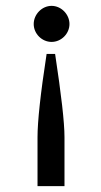

<svg xmlns="http://www.w3.org/2000/svg" viewBox="-20 -464 345 655"><path d="M217 -382C217 -415 189 -444 156 -444C123 -444 95 -415 95 -382C95 -349 123 -321 156 -321C189 -321 217 -349 217 -382ZM200 4C200 -47 189 -141 168 -280H139C118 -144 108 -49 108 4V171H200Z"/></svg>

Font: linja pona
Style: Regular
Weight: 400
Foundry: jan Same & David A Roberts
Version: Version 4.9